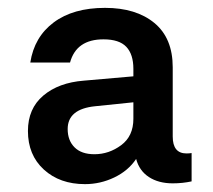

<svg xmlns="http://www.w3.org/2000/svg" viewBox="-20 -730 542 488"><path d="M467 -341V-269Q444 -264 419 -264Q383 -264 358.5 -280Q334 -296 326 -326Q306 -296 270.5 -279Q235 -262 196 -262Q132 -262 91.5 -299Q51 -336 51 -397Q51 -454 90 -487Q129 -520 193 -525L319 -536V-555Q319 -592 301 -611Q283 -630 243 -630Q174 -630 158 -571H57Q67 -636 116.5 -673Q166 -710 247 -710Q326 -710 372.5 -671.5Q419 -633 419 -559V-383Q419 -340 454 -340Q461 -340 467 -341ZM319 -428V-470L222 -460Q152 -453 152 -402Q152 -373 169.5 -355.5Q187 -338 220 -338Q257 -338 288 -361Q319 -384 319 -428Z"/></svg>

Font: CBA Beacon Sans Bold
Style: Regular
Weight: 700
Designer: Wei Huang
Foundry: Wei Huang
Version: Version 1.002